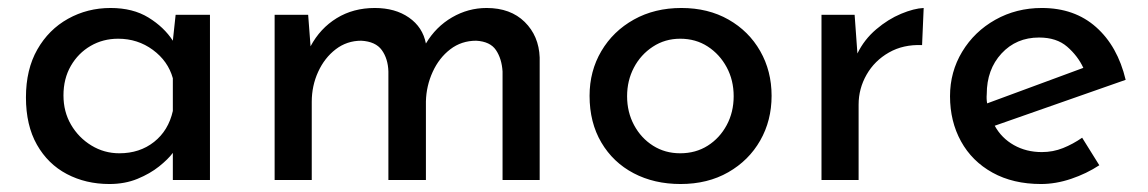

<svg xmlns="http://www.w3.org/2000/svg" viewBox="-20 -451 2875 481"><path d="M254 10Q195 10 147.5 -15Q100 -40 72.5 -88.5Q45 -137 45 -207Q45 -277 73.5 -327Q102 -377 150.5 -404Q199 -431 257 -431Q313 -431 352 -407Q391 -383 413 -349L420 -414H506V0H413V-68Q401 -52 378.5 -34Q356 -16 324.5 -3Q293 10 254 10ZM279 -67Q330 -67 366 -95.5Q402 -124 413 -173V-255Q401 -298 363 -326Q325 -354 276 -354Q238 -354 207 -336Q176 -318 157.5 -286Q139 -254 139 -212Q139 -171 158 -138.5Q177 -106 209 -86.5Q241 -67 279 -67Z M752 -414 758 -335Q782 -380 823.5 -405.5Q865 -431 919 -431Q970 -431 1004.5 -407Q1039 -383 1047 -342Q1072 -384 1112.5 -407.5Q1153 -431 1199 -431Q1259 -431 1294.5 -396Q1330 -361 1332 -307V0H1239V-272Q1237 -304 1222.5 -325.5Q1208 -347 1173 -349Q1136 -349 1108 -327.5Q1080 -306 1064 -271Q1048 -236 1047 -197V0H953V-272Q952 -304 936.5 -325.5Q921 -347 885 -349Q849 -349 821 -327.5Q793 -306 777 -271Q761 -236 761 -196V0H668V-414Z M1457 -211Q1457 -273 1486.5 -323Q1516 -373 1568 -402Q1620 -431 1687 -431Q1754 -431 1805 -402Q1856 -373 1884.5 -323Q1913 -273 1913 -211Q1913 -149 1884.5 -99Q1856 -49 1804.5 -19.5Q1753 10 1685 10Q1619 10 1567.5 -17Q1516 -44 1486.5 -94Q1457 -144 1457 -211ZM1551 -210Q1551 -170 1568.5 -137.5Q1586 -105 1616 -86Q1646 -67 1684 -67Q1723 -67 1753 -86Q1783 -105 1800.5 -137.5Q1818 -170 1818 -210Q1818 -250 1800.5 -282.5Q1783 -315 1753 -334.5Q1723 -354 1684 -354Q1646 -354 1615.5 -334Q1585 -314 1568 -281.5Q1551 -249 1551 -210Z M2121 -414 2128 -317Q2145 -352 2175 -377.5Q2205 -403 2237.5 -416.5Q2270 -430 2294 -431L2290 -338Q2243 -340 2207 -319.5Q2171 -299 2151 -264Q2131 -229 2131 -189V0H2038V-414Z M2588 10Q2518 10 2466.5 -18.5Q2415 -47 2387.5 -97Q2360 -147 2360 -210Q2360 -271 2390.5 -321.5Q2421 -372 2473.5 -401.5Q2526 -431 2590 -431Q2672 -431 2726 -383Q2780 -335 2800 -251L2472 -136Q2489 -105 2520 -87.5Q2551 -70 2590 -70Q2618 -70 2643 -80Q2668 -90 2691 -106L2734 -37Q2702 -16 2663.5 -3Q2625 10 2588 10ZM2452 -215Q2451 -203 2453 -192L2694 -281Q2680 -311 2653.5 -334Q2627 -357 2583 -357Q2526 -357 2489 -317Q2452 -277 2452 -215Z"/></svg>

Font: Synthetic
Style: Regular
Weight: 400
Designer: Santiago Orozco
Foundry: Typemade
Version: Version 2.000; ttfautohint (v1.8.4.7-5d5b)